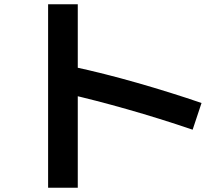

<svg xmlns="http://www.w3.org/2000/svg" viewBox="-20 -813 1040 906"><path d="M889 -201Q733 -254 580 -297.5Q427 -341 291 -372L326 -498Q470 -467 627.5 -422Q785 -377 931 -327ZM207 73V-793H347V73Z"/></svg>

Font: M PLUS 1
Style: Bold
Weight: 700
Designer: Coji Morishita
Foundry: UNDERFOREST DESIGN
Version: Version 1.001